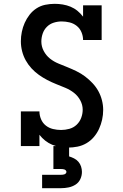

<svg xmlns="http://www.w3.org/2000/svg" viewBox="-20 -763 640 1003"><path d="M335 8Q314 8 293 4.5Q272 1 252.5 -7Q233 -15 216 -28.5Q199 -42 186 -59V0H89V-181H186Q186 -160 194.5 -140Q203 -120 219.5 -107Q236 -94 257 -89Q278 -84 299 -84Q321 -84 342.5 -90Q364 -96 380 -111Q396 -126 404 -147Q412 -168 412 -190Q412 -215 399.5 -238.5Q387 -262 366.5 -278Q346 -294 322 -304Q298 -314 274 -323.5Q250 -333 227 -345Q204 -357 183 -372Q162 -387 144.5 -406Q127 -425 114.5 -447.5Q102 -470 95.5 -495.5Q89 -521 89 -547Q89 -572 94 -596.5Q99 -621 109 -643.5Q119 -666 134.5 -686Q150 -706 171 -719.5Q192 -733 216.5 -738Q241 -743 266 -743Q287 -743 308 -739.5Q329 -736 348.5 -728Q368 -720 384.5 -706.5Q401 -693 414 -676V-735H511V-554H414Q414 -575 405.5 -595Q397 -615 380.5 -628Q364 -641 343.5 -646Q323 -651 302 -651Q281 -651 260.5 -644.5Q240 -638 225 -623Q210 -608 203 -587.5Q196 -567 196 -546Q196 -520 208.5 -496.5Q221 -473 241 -457Q261 -441 285.5 -431Q310 -421 333.5 -411.5Q357 -402 380.5 -390.5Q404 -379 424.5 -363.5Q445 -348 463 -329Q481 -310 493.5 -287.5Q506 -265 512.5 -239.5Q519 -214 519 -189Q519 -163 513.5 -138Q508 -113 497.5 -90Q487 -67 470.5 -47.5Q454 -28 432 -15Q410 -2 385 3Q360 8 335 8ZM200 220V150H300Q304 150 308.5 149.5Q313 149 317 147.5Q321 146 324 142.5Q327 139 327 135Q327 131 324 127.5Q321 124 317 122.5Q313 121 308.5 120.5Q304 120 300 120H259V0H341V54Q354 58 367 64.5Q380 71 389.5 82Q399 93 403.5 107Q408 121 408 135Q408 155 399.5 173Q391 191 374.5 201.5Q358 212 338.5 216Q319 220 300 220Z"/></svg>

Font: Iosevka Slab Semibold Extended
Style: Regular
Weight: 600
Width: 7
Monospace: yes
Designer: Belleve Invis
Foundry: Belleve Invis
Version: Version 11.1.0; ttfautohint (v1.8.3)